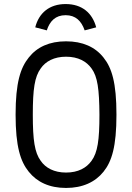

<svg xmlns="http://www.w3.org/2000/svg" viewBox="-20 -916 653 948"><path d="M306 12C388 12 450 -17 491 -68C532 -119 555 -192 555 -350C555 -508 532 -581 491 -632C450 -684 388 -712 306 -712C224 -712 163 -684 122 -632C81 -581 57 -508 57 -350C57 -192 81 -119 122 -68C163 -17 224 12 306 12ZM306 -64C247 -64 205 -87 181 -122C151 -163 142 -224 142 -350C142 -476 151 -537 181 -578C205 -613 247 -636 306 -636C366 -636 407 -613 432 -578C462 -537 470 -476 471 -350C471 -224 462 -163 432 -122C407 -87 366 -64 306 -64ZM304 -896C224 -896 172 -852 154 -781L211 -766C226 -812 254 -841 304 -841C354 -841 382 -812 398 -766L455 -781C436 -852 385 -896 304 -896Z"/></svg>

Font: Finlandica
Style: Regular
Weight: 400
Designer: Niklas Ekholm, Juho Hiilivirta, Jaakko Suomalainen
Foundry: Helsinki Type Studio
Version: Version 2.000;Glyphs 3.2 (3202)